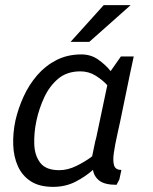

<svg xmlns="http://www.w3.org/2000/svg" viewBox="-20 -720 595 748"><path d="M293 -442Q241 -442 207 -413.5Q173 -385 152.5 -341Q132 -297 122 -250Q112 -203 113.5 -158.5Q115 -114 137 -85.5Q159 -57 211 -57Q244 -57 278.5 -74Q313 -91 339 -111L351 -169Q353 -175 355 -184L398 -388Q380 -408 353 -425Q326 -442 293 -442ZM434 0Q389 0 368 -15.5Q347 -31 342 -58Q313 -32 274 -12Q235 8 187 8Q133 8 99.5 -14Q66 -36 49.5 -73Q33 -110 31.5 -156Q30 -202 40 -250Q51 -298 72 -344Q93 -390 125 -427Q157 -464 200 -486Q243 -508 297 -508Q334 -508 362.5 -488Q391 -468 411 -443L451 -500H501L486 -430L448 -246L437 -196Q428 -156 423.5 -124.5Q419 -93 424.5 -75.5Q430 -58 453 -58L445 -21ZM489 -700 328 -557H255L384 -700Z"/></svg>

Font: Epunda Sans
Style: Italic
Weight: 400
Italic angle: -12.0243°
Designer: Simon Atzbach
Foundry: typofactur
Version: Version 2.204; ttfautohint (v1.8.4.7-5d5b)